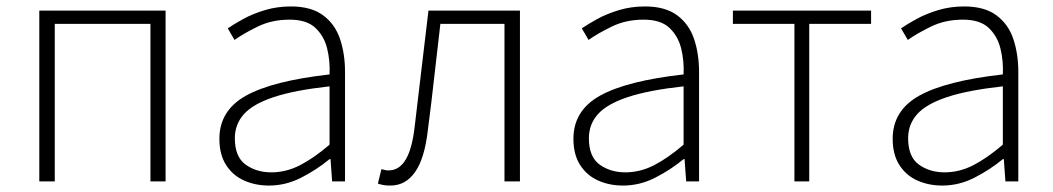

<svg xmlns="http://www.w3.org/2000/svg" viewBox="-20 -563 3269 596"><path d="M102 0V-530H494V0H447V-489H150V0Z M815 13Q773 13 738 -2.5Q703 -18 682 -50.5Q661 -83 661 -132Q661 -220 743.5 -266Q826 -312 1003 -332Q1005 -374 995.5 -412.5Q986 -451 959 -476.5Q932 -502 879 -502Q824 -502 780 -480.5Q736 -459 708 -439L687 -475Q706 -488 735 -504Q764 -520 802 -531.5Q840 -543 883 -543Q946 -543 983 -515.5Q1020 -488 1035.5 -442Q1051 -396 1051 -340V0H1011L1006 -69H1003Q963 -36 915 -11.5Q867 13 815 13ZM822 -28Q868 -28 911 -50Q954 -72 1003 -114V-295Q894 -283 829.5 -261.5Q765 -240 737 -208.5Q709 -177 709 -134Q709 -76 742.5 -52Q776 -28 822 -28Z M1192 13Q1179 13 1170.5 11.5Q1162 10 1153 7L1164 -38Q1169 -37 1174 -35.5Q1179 -34 1186 -34Q1219 -34 1239 -67Q1259 -100 1267 -168Q1278 -259 1288.5 -349.5Q1299 -440 1310 -530H1594V0H1546V-489H1347Q1337 -406 1328 -324Q1319 -242 1308 -158Q1298 -71 1268.5 -29Q1239 13 1192 13Z M1914 13Q1872 13 1837 -2.5Q1802 -18 1781 -50.5Q1760 -83 1760 -132Q1760 -220 1842.5 -266Q1925 -312 2102 -332Q2104 -374 2094.5 -412.5Q2085 -451 2058 -476.5Q2031 -502 1978 -502Q1923 -502 1879 -480.5Q1835 -459 1807 -439L1786 -475Q1805 -488 1834 -504Q1863 -520 1901 -531.5Q1939 -543 1982 -543Q2045 -543 2082 -515.5Q2119 -488 2134.5 -442Q2150 -396 2150 -340V0H2110L2105 -69H2102Q2062 -36 2014 -11.5Q1966 13 1914 13ZM1921 -28Q1967 -28 2010 -50Q2053 -72 2102 -114V-295Q1993 -283 1928.5 -261.5Q1864 -240 1836 -208.5Q1808 -177 1808 -134Q1808 -76 1841.5 -52Q1875 -28 1921 -28Z M2446 0V-489H2255V-530H2684V-489H2492V0Z M2905 13Q2863 13 2828 -2.5Q2793 -18 2772 -50.5Q2751 -83 2751 -132Q2751 -220 2833.5 -266Q2916 -312 3093 -332Q3095 -374 3085.5 -412.5Q3076 -451 3049 -476.5Q3022 -502 2969 -502Q2914 -502 2870 -480.5Q2826 -459 2798 -439L2777 -475Q2796 -488 2825 -504Q2854 -520 2892 -531.5Q2930 -543 2973 -543Q3036 -543 3073 -515.5Q3110 -488 3125.5 -442Q3141 -396 3141 -340V0H3101L3096 -69H3093Q3053 -36 3005 -11.5Q2957 13 2905 13ZM2912 -28Q2958 -28 3001 -50Q3044 -72 3093 -114V-295Q2984 -283 2919.5 -261.5Q2855 -240 2827 -208.5Q2799 -177 2799 -134Q2799 -76 2832.5 -52Q2866 -28 2912 -28Z"/></svg>

Font: Noto Sans TC ExtraLight
Style: Regular
Weight: 250
Designer: Ryoko NISHIZUKA  (kana, bopomofo & ideographs); Paul D. Hunt (Latin, Greek & Cyrillic); Sandoll Communications , Soo-you
Foundry: Adobe
Version: Version 2.004-H2;hotconv 1.0.118;makeotfexe 2.5.65603